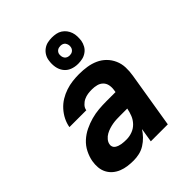

<svg xmlns="http://www.w3.org/2000/svg" viewBox="-215 -896 1031 1031"><g transform="rotate(-45 300.0 -381.0)"><path d="M198 8Q175 8 153 5Q131 2 111 -6Q91 -14 75 -27.5Q59 -41 49 -60Q39 -79 37 -101.5Q35 -124 39 -147Q44 -175 58 -203Q72 -231 95 -252Q118 -273 146 -286.5Q174 -300 203 -308Q232 -316 261 -318.5Q290 -321 319 -321H389L391 -334Q394 -353 390.5 -370.5Q387 -388 375 -400Q363 -412 345.5 -416.5Q328 -421 310 -421Q294 -421 279 -419Q264 -417 249 -410Q234 -403 222.5 -390.5Q211 -378 209 -363H81Q85 -388 97 -412Q109 -436 127.5 -456.5Q146 -477 169 -491Q192 -505 217.5 -513.5Q243 -522 268.5 -525Q294 -528 319 -528Q349 -528 378 -523.5Q407 -519 432.5 -507.5Q458 -496 477.5 -476.5Q497 -457 508.5 -431Q520 -405 521 -376Q522 -347 517 -317L465 0H336L349 -80Q337 -61 320.5 -44Q304 -27 284 -14.5Q264 -2 242 3Q220 8 198 8ZM251 -99Q273 -99 295 -107Q317 -115 333.5 -132Q350 -149 358.5 -170.5Q367 -192 371 -214H319Q304 -214 290 -213.5Q276 -213 261.5 -210.5Q247 -208 232.5 -203.5Q218 -199 204.5 -191.5Q191 -184 180.5 -171.5Q170 -159 168 -145Q166 -136 169.5 -127.5Q173 -119 180.5 -114Q188 -109 196.5 -106Q205 -103 214 -101.5Q223 -100 232.5 -99.5Q242 -99 251 -99ZM355 -570Q330 -570 308.5 -578.5Q287 -587 273.5 -605Q260 -623 256 -646.5Q252 -670 256 -694Q258 -711 267 -726.5Q276 -742 290.5 -752.5Q305 -763 321.5 -766.5Q338 -770 354 -770Q370 -770 385.5 -767Q401 -764 414 -755.5Q427 -747 436 -735Q445 -723 450 -708.5Q455 -694 455.5 -678Q456 -662 454 -646Q451 -629 442.5 -613.5Q434 -598 419 -587.5Q404 -577 387.5 -573.5Q371 -570 355 -570ZM355 -634Q361 -634 366.5 -635.5Q372 -637 377 -640.5Q382 -644 385.5 -649.5Q389 -655 390 -661Q392 -670 390 -678.5Q388 -687 383.5 -693.5Q379 -700 371.5 -703Q364 -706 355 -706Q349 -706 343 -704.5Q337 -703 332 -699.5Q327 -696 323.5 -690.5Q320 -685 319 -679Q318 -670 319.5 -661.5Q321 -653 326 -646.5Q331 -640 338.5 -637Q346 -634 355 -634Z"/></g></svg>

Font: Iosevka Aile Extrabold
Style: Italic
Weight: 800
Italic angle: -9°
Designer: Belleve Invis
Foundry: Belleve Invis
Version: Version 31.1.0; ttfautohint (v1.8.4)